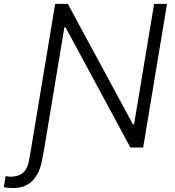

<svg xmlns="http://www.w3.org/2000/svg" viewBox="-108 -747 885 972"><path d="M-79.5 144.5Q-73.9 145.6 -67.1 146.5Q-60.4 147.4 -53.6 147.4Q-35.5 147.4 -20.2 142.9Q-5 138.5 6.9 128.7Q18.8 119 27 103.3Q35.2 87.7 39.1 65.3L50.4 0L171.2 -727.3H235.4L565 -117.5H570.7L672.2 -727.3H737.6L616.8 0H552.2L223.7 -609H218L116.8 0L104.4 66.4Q97.7 101.6 84.7 127.7Q71.7 153.8 53.3 171Q34.8 188.2 11.2 196.6Q-12.4 204.9 -40.1 204.9Q-71 204.9 -88.4 200.3Z"/></svg>

Font: Inter P Light
Style: Italic
Weight: 300
Italic angle: 9.39999°
Designer: Rasmus Andersson
Foundry: rsms
Version: Version 3.018;git-588b23468